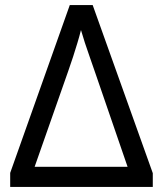

<svg xmlns="http://www.w3.org/2000/svg" viewBox="-20 -734 640 754"><path d="M20 0V-55L254 -714H344L580 -54V0ZM116 -79H481L353 -451Q343 -481 332.5 -510Q322 -539 313.5 -565.5Q305 -592 298 -616Q292 -592 284 -565.5Q276 -539 267 -511Q258 -483 248 -455Z"/></svg>

Font: Noto Sans Mono
Style: Regular
Weight: 400
Designer: Monotype Design Team
Foundry: Monotype Imaging Inc.
Version: Version 2.014